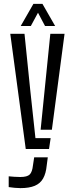

<svg xmlns="http://www.w3.org/2000/svg" viewBox="-20 -776 375 1000"><path d="M114.1 0 33.5 -600H107.6L137.3 -309.1L164.6 -56.7H243.8L235.4 0ZM86.4 203.8Q73 203.8 55.8 202.2Q38.6 200.6 25.3 198.4V142.3Q37.2 143.6 53.8 144.7Q70.4 145.9 85.6 145.9Q121.6 145.9 134.8 132.8Q148 119.7 151.7 85L158 43.4H228.9L223.4 85Q219.4 127.5 204.5 153.6Q189.7 179.8 160.8 191.8Q132 203.8 86.4 203.8ZM191.6 -100.4 212.7 -309.1 242.1 -600H316.2L250.2 -100.4ZM87.9 -640.6 154 -755.8H201.1L267.2 -640.6H214.5L177.9 -709.7L140.6 -640.6Z"/></svg>

Font: Big Shoulders Stencil Thin
Style: Regular
Weight: 100
Designer: Patric King
Foundry: XO Type Co
Version: Version 2.001